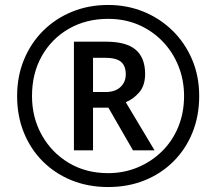

<svg xmlns="http://www.w3.org/2000/svg" viewBox="-20 -744 872 774"><path d="M416 10Q336 10 269 -17Q202 -44 152.5 -93.5Q103 -143 76 -210Q49 -277 49 -357Q49 -436 76.5 -503Q104 -570 153.5 -619.5Q203 -669 270 -696.5Q337 -724 416 -724Q492 -724 558.5 -697Q625 -670 675.5 -620.5Q726 -571 754.5 -504Q783 -437 783 -357Q783 -277 756 -210Q729 -143 679.5 -93.5Q630 -44 563 -17Q496 10 416 10ZM416 -46Q479 -46 534.5 -69Q590 -92 632.5 -133.5Q675 -175 698.5 -232Q722 -289 722 -357Q722 -421 699.5 -477.5Q677 -534 635.5 -577Q594 -620 538.5 -644Q483 -668 416 -668Q327 -668 257.5 -628Q188 -588 148.5 -518Q109 -448 109 -357Q109 -270 148.5 -199.5Q188 -129 257 -87.5Q326 -46 416 -46ZM278 -138V-576H407Q489 -576 527 -543.5Q565 -511 565 -446Q565 -399 541 -371.5Q517 -344 487 -332L603 -138H516L417 -310H355V-138ZM405 -373Q444 -373 465.5 -393Q487 -413 487 -444Q487 -479 467.5 -495Q448 -511 404 -511H355V-373Z"/></svg>

Font: Noto Sans Gurmukhi Medium
Style: Regular
Weight: 500
Designer: Jelle Bosma - Monotype Design Team
Foundry: Monotype Imaging Inc.
Version: Version 2.004; ttfautohint (v1.8.4.7-5d5b)